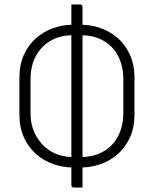

<svg xmlns="http://www.w3.org/2000/svg" viewBox="-20 -781 690 861"><path d="M300 -761Q310 -761 319.5 -761Q329 -761 339 -761Q344 -761 347 -758Q350 -755 350 -750Q350 -720 350 -691Q350 -662 350 -633V-611Q350 -545 350 -480Q350 -415 350 -350.5Q350 -286 350 -220.5Q350 -155 350 -87V-69Q350 -56 350 -39.5Q350 -23 350 -4.5Q350 14 350 30.5Q350 47 350 60Q340 60 330.5 60Q321 60 311 60Q306 60 303 57Q300 54 300 49Q300 26 300 -9.5Q300 -45 300 -68V-87Q300 -178 300 -263.5Q300 -349 300 -435Q300 -521 300 -611V-633Q300 -655 300 -676Q300 -697 300 -718.5Q300 -740 300 -761ZM345 -670Q387 -670 429.5 -655.5Q472 -641 506.5 -611.5Q541 -582 562 -537Q583 -492 583 -431V-269Q583 -208 562 -163Q541 -118 506.5 -88.5Q472 -59 429.5 -44.5Q387 -30 345 -30H305Q263 -30 220.5 -44.5Q178 -59 143.5 -88.5Q109 -118 88 -163Q67 -208 67 -269V-431Q67 -492 88 -537Q109 -582 143.5 -611.5Q178 -641 220.5 -655.5Q263 -670 305 -670ZM117 -274Q117 -244 123.5 -218Q130 -192 143 -170Q156 -148 173 -130Q190 -113 211 -101Q232 -89 256 -83Q280 -77 305 -77H345Q387 -77 421.5 -91Q456 -105 481 -130.5Q506 -156 519.5 -192.5Q533 -229 533 -274V-426Q533 -457 526.5 -484Q520 -511 508 -533Q496 -555 479 -572Q454 -597 420 -610Q386 -623 345 -623H305Q250 -623 207.5 -598.5Q165 -574 141 -530Q117 -486 117 -426Z"/></svg>

Font: Recursive Sans Linear Light
Style: Regular
Weight: 300
Version: Version 1.085